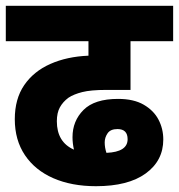

<svg xmlns="http://www.w3.org/2000/svg" viewBox="-20 -642 617 662"><path d="M311 0Q227 0 164 -27.5Q101 -55 66 -107Q31 -159 31 -231Q31 -301 63.5 -348.5Q96 -396 153.5 -421.5Q211 -447 285 -450V-500H0V-622H577V-500H430V-332H347Q293 -332 263.5 -324.5Q234 -317 216 -305Q197 -291 186.5 -272Q176 -253 176 -224Q176 -152 235 -126Q230 -148 230 -169Q230 -225 268 -263Q306 -301 387 -301Q441 -301 475.5 -281Q510 -261 526.5 -229.5Q543 -198 543 -161Q543 -88 482.5 -44Q422 0 311 0ZM341 -151Q341 -133 347 -115Q420 -118 420 -162Q420 -197 385 -197Q361 -197 351 -182.5Q341 -168 341 -151Z"/></svg>

Font: Noto Sans SemiCondensed ExtraBold
Style: Regular
Weight: 800
Width: 4
Designer: Monotype Design Team
Foundry: Monotype Imaging Inc.
Version: Version 2.013; ttfautohint (v1.8.4.7-5d5b)